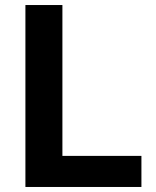

<svg xmlns="http://www.w3.org/2000/svg" viewBox="-20 -743 618 763"><path d="M81 0V-723H228V-123.5H542V0Z"/></svg>

Font: Public Sans Thin
Style: Bold
Weight: 700
Version: Version 2.001